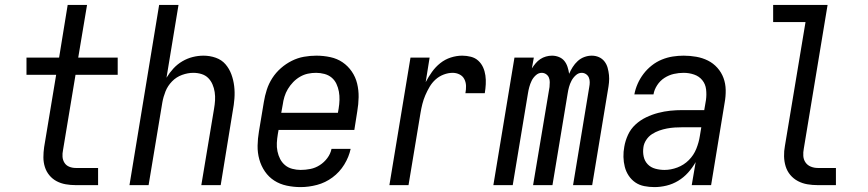

<svg xmlns="http://www.w3.org/2000/svg" viewBox="-20 -755 3540 783"><path d="M289 0Q268 0 248 -3.5Q228 -7 211 -16Q194 -25 181.5 -40Q169 -55 163 -74Q157 -93 157 -113.5Q157 -134 160 -155L209 -450H88V-520H221L256 -735H335L299 -520H460V-450H288L237 -143Q234 -129 235 -115.5Q236 -102 243 -91Q250 -80 262.5 -75Q275 -70 289 -70H380V0Z M508 0 629 -735H708L659 -438Q671 -458 687 -475.5Q703 -493 723.5 -505Q744 -517 766 -522.5Q788 -528 810 -528Q836 -528 860 -519.5Q884 -511 899.5 -493Q915 -475 923.5 -452Q932 -429 935 -404Q938 -379 936 -353Q934 -327 929 -301L880 0H801L853 -312Q856 -329 857 -346Q858 -363 855.5 -379.5Q853 -396 846.5 -411Q840 -426 829 -437Q818 -448 802 -453Q786 -458 768 -458Q746 -458 722.5 -449.5Q699 -441 681.5 -423Q664 -405 655 -382.5Q646 -360 642 -337L586 0Z M1206 8Q1177 8 1149 2Q1121 -4 1098.5 -18.5Q1076 -33 1060.5 -55.5Q1045 -78 1037.5 -105Q1030 -132 1030.5 -161Q1031 -190 1036 -219L1056 -339Q1060 -364 1068 -389Q1076 -414 1090.5 -436.5Q1105 -459 1125.5 -477Q1146 -495 1170 -507Q1194 -519 1219.5 -523.5Q1245 -528 1270 -528Q1299 -528 1327 -522Q1355 -516 1377 -501Q1399 -486 1414.5 -463.5Q1430 -441 1436.5 -414Q1443 -387 1442.5 -358.5Q1442 -330 1437 -301L1425 -225H1116L1113 -208Q1110 -190 1109 -172.5Q1108 -155 1111.5 -138Q1115 -121 1122.5 -106.5Q1130 -92 1142.5 -81.5Q1155 -71 1172 -66.5Q1189 -62 1206 -62Q1226 -62 1246 -66Q1266 -70 1284 -81.5Q1302 -93 1315 -110.5Q1328 -128 1332 -148H1410Q1403 -115 1384 -84Q1365 -53 1336 -31.5Q1307 -10 1273 -1Q1239 8 1206 8ZM1358 -295 1361 -312Q1364 -330 1364.5 -347.5Q1365 -365 1362 -381.5Q1359 -398 1352 -413Q1345 -428 1332.5 -438.5Q1320 -449 1303 -453.5Q1286 -458 1269 -458Q1252 -458 1235.5 -454.5Q1219 -451 1203.5 -442Q1188 -433 1175.5 -420Q1163 -407 1154 -392Q1145 -377 1140 -360.5Q1135 -344 1133 -328L1127 -295Z M1568 0 1654 -520H1732L1716 -420Q1727 -441 1741.5 -461.5Q1756 -482 1775.5 -497.5Q1795 -513 1818.5 -520.5Q1842 -528 1865 -528Q1883 -528 1900.5 -523.5Q1918 -519 1930.5 -507.5Q1943 -496 1950 -480.5Q1957 -465 1959.5 -447.5Q1962 -430 1961 -411.5Q1960 -393 1957 -375H1878Q1881 -390 1880.5 -405Q1880 -420 1873.5 -432.5Q1867 -445 1854 -451.5Q1841 -458 1826 -458Q1808 -458 1789.5 -451Q1771 -444 1756.5 -431Q1742 -418 1732 -401Q1722 -384 1714.5 -366.5Q1707 -349 1702.5 -331Q1698 -313 1695 -295L1646 0Z M1992 0 2078 -520H2157L2149 -476Q2156 -487 2164.5 -497Q2173 -507 2183.5 -514Q2194 -521 2206.5 -524.5Q2219 -528 2231 -528Q2231 -528 2231 -528Q2231 -528 2231 -528Q2246 -528 2259.5 -522.5Q2273 -517 2281.5 -506.5Q2290 -496 2294.5 -482Q2299 -468 2301 -454Q2307 -468 2315.5 -481.5Q2324 -495 2336 -506Q2348 -517 2363 -522.5Q2378 -528 2393 -528Q2393 -528 2393 -528Q2393 -528 2393 -528Q2409 -528 2422.5 -522Q2436 -516 2445 -504.5Q2454 -493 2458 -478.5Q2462 -464 2463.5 -449Q2465 -434 2463.5 -418.5Q2462 -403 2459 -387L2395 0H2317L2383 -400Q2385 -410 2385 -420Q2385 -430 2381.5 -438.5Q2378 -447 2370 -452.5Q2362 -458 2352 -458Q2339 -458 2328 -448Q2317 -438 2310.5 -425.5Q2304 -413 2300.5 -400Q2297 -387 2295 -374L2233 0H2154L2221 -400Q2222 -410 2222 -420Q2222 -430 2218.5 -438.5Q2215 -447 2207 -452.5Q2199 -458 2189 -458Q2176 -458 2165 -448Q2154 -438 2148 -425.5Q2142 -413 2138.5 -400Q2135 -387 2133 -374L2071 0Z M2649 8Q2628 8 2607.5 4Q2587 0 2571 -11Q2555 -22 2544 -38.5Q2533 -55 2528 -74.5Q2523 -94 2522.5 -115Q2522 -136 2526 -157Q2530 -181 2541 -205Q2552 -229 2571.5 -247Q2591 -265 2615 -276.5Q2639 -288 2664 -294.5Q2689 -301 2713.5 -303.5Q2738 -306 2763 -306H2852L2859 -347Q2862 -369 2859.5 -390.5Q2857 -412 2844 -428Q2831 -444 2810.5 -451Q2790 -458 2768 -458Q2748 -458 2728 -453.5Q2708 -449 2690 -437.5Q2672 -426 2660 -407.5Q2648 -389 2645 -370H2567Q2571 -392 2580.5 -413.5Q2590 -435 2604.5 -454Q2619 -473 2638 -488Q2657 -503 2679 -512Q2701 -521 2723.5 -524.5Q2746 -528 2768 -528Q2794 -528 2819.5 -523.5Q2845 -519 2867 -508Q2889 -497 2905.5 -478.5Q2922 -460 2930.5 -437Q2939 -414 2939.5 -388Q2940 -362 2935 -335L2880 0H2801L2817 -94Q2804 -71 2786 -51Q2768 -31 2745.5 -17.5Q2723 -4 2698 2Q2673 8 2649 8ZM2690 -62Q2716 -62 2742.5 -72Q2769 -82 2789 -102Q2809 -122 2819.5 -148Q2830 -174 2834 -200L2840 -236H2763Q2747 -236 2731.5 -235Q2716 -234 2700 -231Q2684 -228 2668.5 -222.5Q2653 -217 2639 -208Q2625 -199 2615.5 -184.5Q2606 -170 2604 -155Q2601 -135 2605 -116.5Q2609 -98 2621.5 -85Q2634 -72 2652.5 -67Q2671 -62 2690 -62Z M3315 0Q3293 0 3272.5 -3.5Q3252 -7 3234 -16.5Q3216 -26 3203 -41.5Q3190 -57 3184 -76.5Q3178 -96 3177.5 -117.5Q3177 -139 3181 -160L3265 -665H3133V-735H3355L3258 -149Q3255 -134 3256 -119Q3257 -104 3265 -92.5Q3273 -81 3286.5 -75.5Q3300 -70 3315 -70H3389V0Z"/></svg>

Font: Iosevka SS04 Oblique
Style: Regular
Weight: 400
Italic angle: -9°
Monospace: yes
Designer: Belleve Invis
Foundry: Belleve Invis
Version: Version 19.0.0; ttfautohint (v1.8.4)